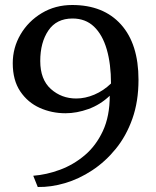

<svg xmlns="http://www.w3.org/2000/svg" viewBox="-20 -734 624 768"><path d="M419 -351Q381 -315 334 -298Q287 -281 242 -281Q187 -281 139 -302.5Q91 -324 61 -368.5Q31 -413 31 -481Q31 -543 62 -596Q93 -649 147 -681.5Q201 -714 269 -714Q394 -714 464 -636Q534 -558 534 -415Q534 -328 509.5 -259Q485 -190 443 -138.5Q401 -87 348.5 -52.5Q296 -18 240 -1.5Q184 15 131 14L113 -31Q166 -35 220 -55Q274 -75 319 -113Q364 -151 391.5 -210Q419 -269 419 -351ZM141 -490Q141 -416 183.5 -378Q226 -340 285 -340Q321 -340 357.5 -355.5Q394 -371 424 -400Q424 -478 407 -536.5Q390 -595 356 -627.5Q322 -660 270 -660Q206 -660 173.5 -612Q141 -564 141 -490Z"/></svg>

Font: Brawler
Style: Regular
Weight: 400
Designer: Oleg Frolov, Haley Fiege
Foundry: Oleg Frolov, Haley Fiege
Version: Version 1.101; ttfautohint (v1.8.3)